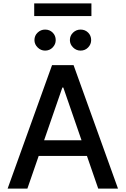

<svg xmlns="http://www.w3.org/2000/svg" viewBox="-20 -1111 740 1131"><path d="M141.3 0H24.9L286.6 -727.3H413.4L675.1 0H558.6L353 -595.2H347.3ZM160.9 -284.8H538.7V-192.5H160.9ZM245.7 -812.9Q220.5 -812.9 201.7 -831.5Q182.9 -850.1 182.9 -874.6Q182.9 -901.3 201.7 -919Q220.5 -936.8 245.7 -936.8Q272.4 -936.8 290.3 -919Q308.2 -901.3 308.2 -874.6Q308.2 -850.1 290.3 -831.5Q272.4 -812.9 245.7 -812.9ZM454.5 -812.9Q429.3 -812.9 410.5 -831.5Q391.7 -850.1 391.7 -874.6Q391.7 -901.3 410.5 -919Q429.3 -936.8 454.5 -936.8Q481.2 -936.8 499.1 -919Q517 -901.3 517 -874.6Q517 -850.1 499.1 -831.5Q481.2 -812.9 454.5 -812.9ZM518.5 -1090.9V-1016.3H181.5V-1090.9Z"/></svg>

Font: InterMG Medium
Style: Regular
Weight: 500
Designer: Rasmus Andersson
Foundry: rsms
Version: Version 3.019;December 26, 2023;FontCreator 15.0.0.2955 64-b